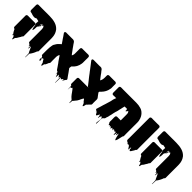

<svg xmlns="http://www.w3.org/2000/svg" viewBox="227 -1787 3231 3231"><g transform="rotate(45 1843.0 -171.0)"><path d="M625 -17Q625 -15 623 -13Q623 -13 623 -12.5Q623 -12 622 -12Q622 -11 620 -9Q618 -6 612 -2H611Q610 0 610 2.5Q610 5 608 7Q608 8 607.5 8Q607 8 607 9Q606 10 606 12Q606 14 605 16Q601 26 596.5 36Q592 46 587 56Q579 72 571 84L561 99Q558 103 554 109Q550 115 545 119Q544 141 543.5 163.5Q543 186 541 209Q541 210 539 211Q537 212 536 211Q535 188 535 164.5Q535 141 533 119Q529 115 526 109Q523 103 521 100Q514 84 507 68.5Q500 53 492 37Q490 32 487 27Q484 22 482 17Q482 16 481.5 16Q481 16 481 15Q478 12 478 14Q477 27 476.5 41Q476 55 474 69Q474 68 470 66Q469 65 468 64.5Q467 64 466 63Q465 52 465 40Q465 28 463 17Q462 17 461.5 17.5Q461 18 460 18Q458 20 455 20Q453 24 453 27.5Q453 31 451 34Q448 40 447 38Q445 33 445 27Q445 21 444 17L435 8Q433 7 432.5 5Q432 3 431 1Q430 0 427 0L422 -1Q418 -3 415 -5Q404 -13 404 -26V-321Q404 -340 400 -353Q399 -355 398 -357.5Q397 -360 396 -362Q395 -364 393.5 -366.5Q392 -369 390 -372Q386 -378 380 -382Q377 -382 375 -380Q370 -373 370 -368Q370 -373 368.5 -376Q367 -379 366 -381V-377Q366 -375 367 -369Q368 -363 366 -360Q365 -359 363 -359Q360 -359 360 -360Q358 -361 358 -364Q358 -366 358.5 -372Q359 -378 359 -382V-384Q359 -384 357.5 -384Q356 -384 354 -383Q355 -383 352 -382.5Q349 -382 347 -382Q346 -382 346 -379Q346 -377 346.5 -374Q347 -371 347 -370Q348 -362 350 -354.5Q352 -347 351 -339Q351 -332 347 -328Q345 -326 342 -326Q336 -325 336 -334Q336 -343 337 -354L340 -370Q340 -372 341 -374V-380Q341 -384 338 -381Q336 -378 334 -372Q333 -371 333 -369.5Q333 -368 332 -367Q331 -355 333.5 -341Q336 -327 334 -315Q334 -315 329.5 -311Q325 -307 322 -305L319 -297Q318 -296 316.5 -294Q315 -292 315 -290Q313 -268 313.5 -249.5Q314 -231 307 -211Q305 -205 303 -202Q300 -199 298 -201.5Q296 -204 295 -206Q290 -215 287 -227Q284 -239 282 -249Q281 -260 280 -270Q279 -280 277 -290Q277 -293 273 -297Q269 -301 267 -304Q267 -304 266.5 -304.5Q266 -305 266 -306Q264 -313 263.5 -320.5Q263 -328 264 -335Q265 -343 265.5 -350.5Q266 -358 266 -368Q266 -369 266 -372.5Q266 -376 265 -377H262Q258 -378 254 -378.5Q250 -379 246 -380Q240 -381 234 -383Q228 -385 222 -386Q221 -387 219 -387Q217 -387 215 -388Q208 -385 201 -381Q194 -377 186 -375Q184 -374 180 -374Q179 -373 178 -373H172Q159 -372 146.5 -374.5Q134 -377 122 -380L85 -392Q82 -392 79 -392Q76 -392 73 -393Q71 -395 69 -395Q66 -392 65 -392Q64 -392 63.5 -393.5Q63 -395 62 -396Q59 -400 55 -403Q52 -407 50 -411Q50 -411 48 -415Q47 -418 47 -421Q47 -424 47 -427Q46 -433 46.5 -439.5Q47 -446 47 -451V-544Q47 -552 52 -560L58 -566L64 -569Q67 -570 69 -570.5Q71 -571 76 -571H248Q262 -571 277 -571.5Q292 -572 307 -571H335Q414 -571 473.5 -553Q533 -535 572 -493Q573 -492 574 -491Q575 -490 576 -489Q587 -475 597 -457Q605 -444 610 -429Q615 -414 619 -399Q619 -395 621 -389Q623 -382 623.5 -373.5Q624 -365 625 -356Q626 -347 626.5 -337.5Q627 -328 627 -317V-47Q627 -40 627.5 -32.5Q628 -25 626 -18Q626 -18 626 -17.5Q626 -17 625 -17ZM172 151Q170 153 168 151Q166 149 164 143L160 127Q157 118 158.5 118Q160 118 153 104L150 101Q150 100 149.5 100Q149 100 149 99Q147 97 144.5 94Q142 91 140 88L133 82Q127 77 129.5 80Q132 83 134 88.5Q136 94 126 97Q122 98 124 88.5Q126 79 123 81Q119 84 120 95Q121 106 119 102Q115 94 116.5 85Q118 76 116 69L109 62Q106 59 104 55Q97 45 92 35Q87 25 82 15Q81 14 81 12.5Q81 11 80 10L74 0L65 -1Q63 -2 61.5 -3Q60 -4 58 -5Q47 -13 47 -27V-263Q47 -270 46.5 -278Q46 -286 47 -293L49 -298Q49 -302 52 -305Q54 -307 55 -308Q56 -309 57 -310Q65 -316 74 -316Q81 -317 88.5 -316.5Q96 -316 102 -316H231Q236 -316 241.5 -316.5Q247 -317 252 -315Q261 -312 265 -305Q270 -298 270 -289V-39Q270 -34 270.5 -28.5Q271 -23 269 -18L266 -13Q266 -13 266 -12.5Q266 -12 265 -12Q265 -11 263 -9L258 -4Q257 -3 256.5 -3Q256 -3 255 -2L247 15Q247 15 245 19L242 25L227 48Q225 52 223 54Q222 56 221 58Q220 60 219 62Q213 72 206.5 82.5Q200 93 188 103Q187 104 184 116.5Q181 129 180 131Q180 132 177.5 140.5Q175 149 172 151Z M1302 -28Q1303 -24 1302.5 -20Q1302 -16 1302 -17Q1301 -8 1290 -1Q1280 11 1272 26Q1270 30 1268 34Q1266 38 1264 42Q1263 45 1262 50Q1261 55 1260 52Q1258 42 1258 32.5Q1258 23 1256 13Q1252 17 1248.5 20.5Q1245 24 1241 29Q1241 29 1240.5 29.5Q1240 30 1240 31Q1237 35 1232 41Q1227 47 1221 46Q1221 45 1220.5 45Q1220 45 1220 45Q1219 44 1218 43Q1217 42 1216 41L1213 36Q1211 32 1210 29Q1210 30 1208 30Q1207 31 1206 30.5Q1205 30 1204 31Q1203 40 1203 53.5Q1203 67 1203 82Q1214 95 1203 82Q1202 103 1201.5 124Q1201 145 1200 158Q1200 159 1198.5 159.5Q1197 160 1196 159Q1195 144 1195 120Q1195 96 1194 73Q1187 64 1175 50Q1174 52 1173 51Q1172 50 1170 47Q1168 44 1167 42Q1165 40 1165 39Q1141 10 1134 1.5Q1127 -7 1132 -1.5Q1137 4 1148.5 17.5Q1160 31 1173 47Q1186 63 1196 74.5Q1206 86 1208 88.5Q1210 91 1198 77.5Q1186 64 1156 28L1149 20Q1148 20 1146.5 18.5Q1145 17 1145 19Q1143 35 1143 52Q1143 69 1141 86Q1140 88 1139 83.5Q1138 79 1137 77Q1135 72 1133 67Q1131 62 1129 57L1117 28L1116 29Q1112 34 1109 28Q1108 26 1107 22Q1106 18 1105 20Q1104 25 1104 35.5Q1104 46 1104 52Q1104 58 1103 53Q1100 40 1100.5 26.5Q1101 13 1100 0Q1098 0 1096 -0.5Q1094 -1 1092 -2Q1079 -5 1072 -14Q1065 -23 1063 -24L1053 -39Q1043 -54 1032.5 -69Q1022 -84 1012 -98L1005 -109Q999 -115 986 -133L980 -142Q970 -156 959 -172.5Q948 -189 936 -207Q927 -216 922 -225L916 -216Q912 -210 909 -200Q908 -193 906.5 -187Q905 -181 904 -174V-173Q904 -169 903 -167V-65Q903 -60 903.5 -54Q904 -48 904 -42V-37Q904 -33 904 -28.5Q904 -24 902 -20Q900 -12 896 -9Q896 -9 893 -6Q892 -5 891 -4.5Q890 -4 889 -3Q887 0 885 8Q881 17 876.5 28Q872 39 866 50Q864 53 861 57Q858 61 853 65Q852 66 850.5 67Q849 68 847 69Q845 77 844 86Q843 95 840 104Q840 105 837.5 111Q835 117 832 118Q829 119 827 116Q825 113 824 112Q821 107 819.5 100Q818 93 816 88Q815 83 815 78Q815 73 813 68Q810 66 808 63Q805 60 803 56.5Q801 53 800 52Q794 43 789 33Q784 23 778 14Q777 14 777 13.5Q777 13 777 13L772 8Q771 12 771 17Q771 22 769 26Q768 27 767 24Q766 21 765 20Q764 18 763 17Q762 16 761 15Q760 14 759.5 13Q759 12 757 11Q756 12 754.5 13Q753 14 753 16Q752 26 755.5 40.5Q759 55 759.5 66.5Q760 78 749 80Q741 81 741 71Q730 61 734.5 43.5Q739 26 737 11Q735 5 735 5L730 -1Q710 -8 710 -29V-136Q710 -171 713 -199Q715 -228 721 -252.5Q727 -277 737 -287Q740 -294 744.5 -300.5Q749 -307 753 -313Q755 -318 758 -321.5Q761 -325 764 -329Q772 -338 781 -346.5Q790 -355 800 -364Q805 -369 810 -372.5Q815 -376 819 -380L785 -430Q775 -443 766 -457Q757 -471 748 -485L727 -515Q723 -521 718.5 -527Q714 -533 710 -540Q708 -542 708 -543Q707 -547 708 -554Q711 -567 725 -570Q731 -572 738 -571.5Q745 -571 752 -571H869Q877 -571 885 -571.5Q893 -572 900 -571Q913 -569 920 -565Q920 -565 920.5 -564.5Q921 -564 922 -564L931 -557Q938 -550 943.5 -541.5Q949 -533 954 -525L960 -516Q969 -504 977.5 -492Q986 -480 994 -468L1001 -458Q1014 -440 1027.5 -422.5Q1041 -405 1054 -386Q1061 -379 1070 -367Q1072 -369 1074 -372Q1076 -375 1077 -378Q1079 -383 1081 -388.5Q1083 -394 1084 -399Q1084 -401 1084.5 -402Q1085 -403 1085 -404Q1085 -406 1086 -407Q1087 -417 1087 -427Q1087 -437 1087 -447V-510Q1087 -520 1086.5 -531Q1086 -542 1088 -551Q1091 -559 1095 -563Q1101 -571 1113 -571H1226Q1235 -571 1245.5 -572Q1256 -573 1265 -571Q1278 -569 1285 -559L1288 -553Q1290 -547 1290 -543Q1292 -527 1291 -511Q1290 -495 1290 -479Q1290 -469 1290.5 -459.5Q1291 -450 1290 -440Q1291 -438 1290.5 -436.5Q1290 -435 1290 -433Q1291 -422 1290.5 -411Q1290 -400 1288 -389Q1287 -386 1287 -382Q1281 -343 1262 -307L1255 -295Q1252 -291 1249 -286.5Q1246 -282 1243 -278Q1237 -269 1229.5 -260.5Q1222 -252 1214 -245Q1210 -241 1205.5 -237Q1201 -233 1196 -228Q1195 -221 1194.5 -214Q1194 -207 1193 -199Q1192 -196 1192 -193Q1192 -190 1191 -186L1218 -148Q1229 -134 1239 -119.5Q1249 -105 1259 -90L1276 -66Q1277 -65 1277.5 -64Q1278 -63 1279 -62L1283 -56Q1287 -52 1291 -46.5Q1295 -41 1298 -35Q1300 -34 1300.5 -32Q1301 -30 1302 -28ZM745 54Q747 43 748.5 33.5Q750 24 745 18Q740 12 742 26Q744 40 745 54ZM1177 49Q1176 49 1176 50Q1186 62 1194 72Q1194 60 1194 49.5Q1194 39 1193 31Q1192 30 1191.5 30.5Q1191 31 1191 31L1185 42Q1184 44 1181 47Q1179 49 1177 49Z M1893 -148Q1895 -137 1894 -125Q1893 -113 1893 -102V-50Q1894 -43 1894.5 -36Q1895 -29 1893 -22Q1893 -21 1891 -17Q1890 -12 1884.5 -7.5Q1879 -3 1876 -1Q1874 1 1871 4.5Q1868 8 1865 10L1839 39Q1836 42 1832.5 45Q1829 48 1828 49Q1827 49 1827 49.5Q1827 50 1826 50Q1822 63 1820 77.5Q1818 92 1810 104Q1804 113 1797 102Q1796 98 1793.5 91Q1791 84 1789 81Q1787 75 1784.5 68.5Q1782 62 1778 57Q1775 54 1771.5 51.5Q1768 49 1765 46Q1763 44 1760.5 41Q1758 38 1756 35L1750 27Q1746 21 1742 15.5Q1738 10 1734 6Q1731 8 1727 4L1722 11Q1716 20 1711.5 29Q1707 38 1702 48L1696 60Q1694 66 1691.5 71Q1689 76 1684 84Q1682 88 1679.5 92.5Q1677 97 1674 102Q1669 110 1662 118Q1655 126 1648 134L1637 149Q1633 155 1622 166Q1621 167 1620 167.5Q1619 168 1618 169Q1617 179 1616.5 188.5Q1616 198 1614 207Q1613 213 1613.5 219.5Q1614 226 1610 231Q1608 233 1607 227.5Q1606 222 1605 219Q1604 206 1603.5 193.5Q1603 181 1601 169Q1599 167 1597.5 165Q1596 163 1594 162L1570 141Q1566 137 1562 133Q1558 129 1554 125Q1542 112 1532 97.5Q1522 83 1512 69L1494 45Q1491 41 1488.5 37.5Q1486 34 1483 30L1469 16Q1468 15 1467 14Q1466 13 1464 12Q1463 13 1462 14Q1461 15 1459 18Q1459 20 1458 21Q1458 22 1457.5 22Q1457 22 1457 22Q1455 24 1452.5 26.5Q1450 29 1446 29Q1444 30 1442 29Q1440 28 1438 27Q1434 23 1434 23Q1432 39 1433 54.5Q1434 70 1430 85Q1429 91 1428.5 84Q1428 77 1428 65Q1428 53 1428 47L1425 0Q1419 -2 1417 -3L1411 -8Q1404 -15 1403 -23Q1402 -31 1402.5 -40.5Q1403 -50 1403 -59V-153Q1403 -164 1411 -172Q1419 -180 1430 -180H1627Q1651 -180 1655 -180.5Q1659 -181 1653 -181.5Q1647 -182 1640 -183.5Q1633 -185 1634 -186Q1631 -190 1628 -194Q1625 -198 1622 -202L1571 -268Q1564 -276 1551.5 -292Q1539 -308 1523 -328Q1516 -337 1509 -347Q1502 -357 1494 -367Q1486 -376 1477.5 -387.5Q1469 -399 1460 -412L1403 -486Q1394 -498 1384.5 -509.5Q1375 -521 1366 -534Q1365 -535 1364.5 -536Q1364 -537 1363 -538Q1362 -540 1361 -542Q1360 -544 1360 -546Q1359 -549 1359 -555Q1358 -554 1360 -557.5Q1362 -561 1363 -563Q1367 -567 1369 -568Q1370 -568 1370.5 -568.5Q1371 -569 1372 -569Q1377 -571 1382 -571.5Q1387 -572 1391 -572Q1413 -572 1435 -571.5Q1457 -571 1479 -571H1532Q1540 -572 1547.5 -572.5Q1555 -573 1563 -571Q1567 -571 1573 -569Q1582 -565 1589 -558Q1594 -554 1597 -549Q1600 -544 1604 -539L1610 -531Q1621 -520 1631.5 -505Q1642 -490 1652 -475L1663 -461L1674 -446Q1685 -435 1704 -408Q1705 -408 1705 -407.5Q1705 -407 1706 -407Q1710 -413 1711 -416Q1714 -422 1716.5 -428.5Q1719 -435 1721 -442Q1721 -444 1722 -444Q1724 -452 1725 -459.5Q1726 -467 1727 -474Q1727 -479 1727.5 -485Q1728 -491 1728 -496V-511Q1728 -521 1727.5 -531.5Q1727 -542 1729 -552Q1730 -557 1733 -560Q1736 -563 1736 -563Q1744 -571 1756 -571Q1761 -572 1767.5 -571.5Q1774 -571 1779 -571H1877Q1883 -571 1891 -571.5Q1899 -572 1906 -571Q1916 -569 1921 -564Q1925 -562 1927 -557Q1929 -553 1929 -553Q1930 -549 1930.5 -547Q1931 -545 1931 -540V-487Q1931 -471 1931.5 -454.5Q1932 -438 1927 -422Q1915 -348 1857 -287Q1849 -278 1840 -270Q1840 -270 1839.5 -270Q1839 -270 1839 -269Q1838 -268 1837 -267Q1836 -266 1834 -265Q1832 -263 1830 -259Q1828 -249 1829 -247Q1830 -245 1831 -239L1847 -218Q1851 -212 1855 -206.5Q1859 -201 1863 -196L1869 -188Q1875 -181 1880.5 -173.5Q1886 -166 1890 -158Q1891 -156 1891 -153Z M2650 -71Q2650 -59 2651 -46.5Q2652 -34 2650 -22Q2649 -16 2644 -10Q2642 -8 2641 -6Q2640 -6 2640 -5.5Q2640 -5 2639 -5Q2639 -4 2637 5Q2635 14 2633 22.5Q2631 31 2631 31Q2627 47 2623.5 63Q2620 79 2615 95Q2612 104 2607 115Q2605 122 2600 124Q2597 125 2595.5 123Q2594 121 2592 120Q2590 116 2588 111Q2586 106 2584 102Q2579 85 2575 68.5Q2571 52 2567 35Q2566 31 2566 27Q2566 23 2564 19L2556 10Q2556 9 2555 10Q2554 19 2554 28.5Q2554 38 2552 48Q2551 49 2550 48.5Q2549 48 2548 48Q2545 48 2544 49Q2543 49 2541.5 50.5Q2540 52 2540 51Q2538 41 2538 31.5Q2538 22 2536 12Q2534 16 2534.5 23.5Q2535 31 2531 29Q2528 27 2527.5 24Q2527 21 2527 17Q2526 30 2526 42.5Q2526 55 2524 67Q2524 68 2520 72.5Q2516 77 2516 78Q2515 79 2513.5 81Q2512 83 2512 82Q2510 65 2509.5 49Q2509 33 2507 17Q2503 21 2500 21Q2499 22 2498.5 23.5Q2498 25 2496 27Q2493 32 2491 31Q2490 29 2490 24.5Q2490 20 2487 22Q2484 23 2485.5 29Q2487 35 2484 34Q2480 32 2480.5 31.5Q2481 31 2476 31Q2475 32 2472 26Q2470 22 2468 18Q2466 14 2463 10Q2464 10 2465 11Q2466 12 2465 11L2463 9H2462L2463 10Q2462 14 2462 18Q2462 22 2460 25Q2459 26 2458.5 23Q2458 20 2456 19Q2455 17 2452.5 14.5Q2450 12 2448 11Q2447 12 2446 13Q2445 14 2445 16Q2443 23 2444 31Q2445 39 2440 44Q2437 47 2437 38.5Q2437 30 2436 26Q2435 23 2435 20Q2435 17 2434 14Q2431 17 2428.5 20.5Q2426 24 2424 26Q2423 27 2422 29.5Q2421 32 2420 31Q2419 26 2418.5 21.5Q2418 17 2417 13Q2414 16 2412 17L2409 26Q2408 28 2407 31.5Q2406 35 2404 34Q2393 23 2394 26.5Q2395 30 2400 38.5Q2405 47 2406 50.5Q2407 54 2396 43Q2390 41 2392 32.5Q2394 24 2392 17Q2392 17 2392 16.5Q2392 16 2391 16Q2391 19 2391 22.5Q2391 26 2389 29Q2388 30 2387 27.5Q2386 25 2385 24Q2383 23 2381 19Q2376 14 2373 12Q2371 17 2371 22.5Q2371 28 2369 33Q2368 34 2367 30.5Q2366 27 2365 25Q2365 24 2361 16Q2357 8 2356 8Q2355 8 2354.5 10.5Q2354 13 2352 15Q2349 19 2345 22Q2341 25 2336 20Q2332 15 2330 8Q2328 1 2325 -5Q2324 -6 2323 -7.5Q2322 -9 2320 -10Q2318 -12 2316 -18Q2315 -18 2315 -18.5Q2315 -19 2315 -19Q2312 -29 2313 -38.5Q2314 -48 2314 -58Q2314 -74 2313.5 -89Q2313 -104 2313 -120Q2313 -126 2313 -133.5Q2313 -141 2314 -148V-153Q2318 -169 2333 -174Q2338 -176 2344.5 -175.5Q2351 -175 2357 -175H2427V-305Q2427 -321 2425.5 -337Q2424 -353 2414 -366Q2412 -368 2412 -368Q2411 -371 2408 -373.5Q2405 -376 2403 -377Q2399 -373 2398 -368Q2397 -363 2395 -358Q2392 -352 2388 -351Q2388 -348 2387 -347Q2387 -346 2385.5 -347Q2384 -348 2384 -349Q2383 -351 2383 -352Q2383 -353 2382 -354Q2381 -356 2379 -358Q2379 -359 2378.5 -359Q2378 -359 2378 -359Q2377 -354 2376.5 -349Q2376 -344 2376 -339Q2376 -335 2375 -334Q2374 -334 2374 -338L2371 -350Q2370 -355 2369.5 -360.5Q2369 -366 2369 -372Q2368 -376 2367.5 -379.5Q2367 -383 2367 -387H2308L2296 -338Q2294 -327 2291.5 -315.5Q2289 -304 2286 -295Q2282 -273 2277.5 -254.5Q2273 -236 2269 -225L2266 -218L2255 -174Q2251 -153 2247 -132.5Q2243 -112 2238 -98Q2236 -85 2233.5 -73.5Q2231 -62 2227 -54Q2226 -53 2226 -51.5Q2226 -50 2225 -49Q2224 -46 2223 -43.5Q2222 -41 2221 -39Q2221 -37 2220 -36Q2219 -32 2219 -28Q2219 -24 2217 -20Q2216 -17 2212 -10Q2212 -10 2207 -5Q2207 -5 2206.5 -5Q2206 -5 2206 -4Q2205 -4 2202 -2Q2199 3 2188 14L2183 19Q2179 21 2179 21Q2178 36 2177.5 63.5Q2177 91 2177 119Q2177 147 2175 162Q2175 163 2173 161Q2171 159 2171 158Q2164 147 2165 129Q2166 111 2170.5 90.5Q2175 70 2175.5 51.5Q2176 33 2167 21Q2164 19 2162.5 16Q2161 13 2159 11Q2159 9 2157.5 7.5Q2156 6 2157 7V6Q2157 5 2156.5 4.5Q2156 4 2156 4Q2152 7 2155 6.5Q2158 6 2151 8Q2150 9 2148 9Q2148 11 2147 12Q2146 13 2145 15Q2144 17 2142 19Q2136 26 2135 27Q2134 28 2134.5 32Q2135 36 2131 51Q2130 55 2130 60Q2130 65 2127 68Q2126 69 2125 65Q2124 61 2123 58Q2120 43 2120.5 37.5Q2121 32 2121 28.5Q2121 25 2115 17Q2114 16 2114 15Q2114 14 2113 13Q2112 12 2112 11Q2112 10 2111 9Q2111 7 2110 5Q2110 2 2108 1Q2106 1 2105.5 3.5Q2105 6 2104 8Q2102 11 2100 17Q2096 24 2092.5 32Q2089 40 2084 47Q2083 48 2081.5 50Q2080 52 2078 53Q2074 57 2072 57Q2068 57 2066 53Q2064 49 2062 48Q2055 39 2049 26Q2047 22 2044.5 18.5Q2042 15 2039 12Q2038 10 2031 3L2028 0Q2025 22 2026 22Q2027 22 2023 0Q2022 -1 2020 -1.5Q2018 -2 2016 -3Q2013 -3 2011 -5Q2004 -9 2001 -17Q2000 -19 2000 -22V-23Q2000 -27 2001.5 -30.5Q2003 -34 2004 -38Q2006 -44 2008 -50Q2010 -56 2011 -62Q2012 -63 2012 -64Q2019 -86 2025.5 -108Q2032 -130 2038 -152Q2040 -160 2042 -163Q2043 -168 2044.5 -171Q2046 -174 2047 -178L2078 -281Q2078 -283 2078.5 -285Q2079 -287 2080 -289Q2084 -312 2089 -333.5Q2094 -355 2101 -368Q2103 -373 2105 -377.5Q2107 -382 2109 -386H2063Q2059 -386 2055 -386Q2051 -386 2047 -385H2037Q2034 -386 2031 -386Q2028 -386 2026 -387Q2016 -390 2013 -398Q2009 -403 2008.5 -407.5Q2008 -412 2008 -416V-544Q2008 -549 2009 -552Q2011 -558 2013 -560Q2015 -562 2015 -562Q2023 -571 2035 -571Q2043 -573 2056 -572Q2069 -571 2079 -571H2403Q2460 -571 2508 -556Q2522 -552 2533 -547.5Q2544 -543 2551 -537Q2555 -536 2558 -533.5Q2561 -531 2564 -529Q2568 -525 2572 -522Q2576 -519 2580 -515Q2589 -507 2597 -498Q2610 -484 2619 -467Q2628 -451 2634 -434Q2634 -433 2634.5 -432.5Q2635 -432 2635 -431Q2641 -419 2644 -399Q2649 -382 2650 -355Q2651 -328 2650.5 -302.5Q2650 -277 2650 -263Z M2971 -59Q2971 -49 2972 -38Q2973 -27 2970 -18Q2970 -17 2969.5 -16.5Q2969 -16 2969 -15Q2968 -15 2966 -11L2960 -5Q2958 -3 2956 -2L2955 -1Q2954 3 2952 7Q2950 11 2948 15Q2943 25 2936.5 34Q2930 43 2924 53Q2920 60 2915.5 67.5Q2911 75 2904 80Q2897 84 2892 78Q2887 72 2884 67Q2883 65 2882 63.5Q2881 62 2880 60Q2879 52 2879 43Q2879 34 2878 26Q2877 26 2877 26.5Q2877 27 2876 27Q2875 27 2874.5 27.5Q2874 28 2872 28Q2871 29 2870 28.5Q2869 28 2868 29Q2867 42 2866.5 55.5Q2866 69 2864 82Q2863 83 2862 81Q2861 79 2859 78L2850 65Q2843 52 2833 39Q2826 30 2816 21Q2814 17 2811 17Q2810 18 2808 20Q2806 22 2804 24Q2795 27 2788 23Q2784 21 2781 17Q2778 13 2774 9L2768 3Q2765 0 2756 -1Q2752 -3 2751 -4Q2738 -12 2738 -26Q2738 -28 2737.5 -30.5Q2737 -33 2737 -35Q2737 -43 2737.5 -50Q2738 -57 2738 -64V-528Q2738 -536 2738 -544.5Q2738 -553 2743 -560L2749 -566Q2754 -569 2761 -571Q2770 -573 2780 -572Q2790 -571 2798 -571H2900Q2912 -571 2924.5 -572Q2937 -573 2949 -571Q2951 -571 2953 -570Q2962 -566 2967 -558Q2971 -554 2971 -548.5Q2971 -543 2971 -540Q2973 -518 2972 -493.5Q2971 -469 2971 -446Z M3643 -17Q3643 -15 3641 -13Q3641 -13 3641 -12.5Q3641 -12 3640 -12Q3640 -11 3638 -9Q3636 -6 3630 -2H3629Q3628 0 3628 2.5Q3628 5 3626 7Q3626 8 3625.5 8Q3625 8 3625 9Q3624 10 3624 12Q3624 14 3623 16Q3619 26 3614.5 36Q3610 46 3605 56Q3597 72 3589 84L3579 99Q3576 103 3572 109Q3568 115 3563 119Q3562 141 3561.5 163.5Q3561 186 3559 209Q3559 210 3557 211Q3555 212 3554 211Q3553 188 3553 164.5Q3553 141 3551 119Q3547 115 3544 109Q3541 103 3539 100Q3532 84 3525 68.5Q3518 53 3510 37Q3508 32 3505 27Q3502 22 3500 17Q3500 16 3499.5 16Q3499 16 3499 15Q3496 12 3496 14Q3495 27 3494.5 41Q3494 55 3492 69Q3492 68 3488 66Q3487 65 3486 64.5Q3485 64 3484 63Q3483 52 3483 40Q3483 28 3481 17Q3480 17 3479.5 17.5Q3479 18 3478 18Q3476 20 3473 20Q3471 24 3471 27.5Q3471 31 3469 34Q3466 40 3465 38Q3463 33 3463 27Q3463 21 3462 17L3453 8Q3451 7 3450.5 5Q3450 3 3449 1Q3448 0 3445 0L3440 -1Q3436 -3 3433 -5Q3422 -13 3422 -26V-321Q3422 -340 3418 -353Q3417 -355 3416 -357.5Q3415 -360 3414 -362Q3413 -364 3411.5 -366.5Q3410 -369 3408 -372Q3404 -378 3398 -382Q3395 -382 3393 -380Q3388 -373 3388 -368Q3388 -373 3386.5 -376Q3385 -379 3384 -381V-377Q3384 -375 3385 -369Q3386 -363 3384 -360Q3383 -359 3381 -359Q3378 -359 3378 -360Q3376 -361 3376 -364Q3376 -366 3376.5 -372Q3377 -378 3377 -382V-384Q3377 -384 3375.5 -384Q3374 -384 3372 -383Q3373 -383 3370 -382.5Q3367 -382 3365 -382Q3364 -382 3364 -379Q3364 -377 3364.5 -374Q3365 -371 3365 -370Q3366 -362 3368 -354.5Q3370 -347 3369 -339Q3369 -332 3365 -328Q3363 -326 3360 -326Q3354 -325 3354 -334Q3354 -343 3355 -354L3358 -370Q3358 -372 3359 -374V-380Q3359 -384 3356 -381Q3354 -378 3352 -372Q3351 -371 3351 -369.5Q3351 -368 3350 -367Q3349 -355 3351.5 -341Q3354 -327 3352 -315Q3352 -315 3347.5 -311Q3343 -307 3340 -305L3337 -297Q3336 -296 3334.5 -294Q3333 -292 3333 -290Q3331 -268 3331.5 -249.5Q3332 -231 3325 -211Q3323 -205 3321 -202Q3318 -199 3316 -201.5Q3314 -204 3313 -206Q3308 -215 3305 -227Q3302 -239 3300 -249Q3299 -260 3298 -270Q3297 -280 3295 -290Q3295 -293 3291 -297Q3287 -301 3285 -304Q3285 -304 3284.5 -304.5Q3284 -305 3284 -306Q3282 -313 3281.5 -320.5Q3281 -328 3282 -335Q3283 -343 3283.5 -350.5Q3284 -358 3284 -368Q3284 -369 3284 -372.5Q3284 -376 3283 -377H3280Q3276 -378 3272 -378.5Q3268 -379 3264 -380Q3258 -381 3252 -383Q3246 -385 3240 -386Q3239 -387 3237 -387Q3235 -387 3233 -388Q3226 -385 3219 -381Q3212 -377 3204 -375Q3202 -374 3198 -374Q3197 -373 3196 -373H3190Q3177 -372 3164.5 -374.5Q3152 -377 3140 -380L3103 -392Q3100 -392 3097 -392Q3094 -392 3091 -393Q3089 -395 3087 -395Q3084 -392 3083 -392Q3082 -392 3081.5 -393.5Q3081 -395 3080 -396Q3077 -400 3073 -403Q3070 -407 3068 -411Q3068 -411 3066 -415Q3065 -418 3065 -421Q3065 -424 3065 -427Q3064 -433 3064.5 -439.5Q3065 -446 3065 -451V-544Q3065 -552 3070 -560L3076 -566L3082 -569Q3085 -570 3087 -570.5Q3089 -571 3094 -571H3266Q3280 -571 3295 -571.5Q3310 -572 3325 -571H3353Q3432 -571 3491.5 -553Q3551 -535 3590 -493Q3591 -492 3592 -491Q3593 -490 3594 -489Q3605 -475 3615 -457Q3623 -444 3628 -429Q3633 -414 3637 -399Q3637 -395 3639 -389Q3641 -382 3641.5 -373.5Q3642 -365 3643 -356Q3644 -347 3644.5 -337.5Q3645 -328 3645 -317V-47Q3645 -40 3645.5 -32.5Q3646 -25 3644 -18Q3644 -18 3644 -17.5Q3644 -17 3643 -17ZM3190 151Q3188 153 3186 151Q3184 149 3182 143L3178 127Q3175 118 3176.5 118Q3178 118 3171 104L3168 101Q3168 100 3167.5 100Q3167 100 3167 99Q3165 97 3162.5 94Q3160 91 3158 88L3151 82Q3145 77 3147.5 80Q3150 83 3152 88.5Q3154 94 3144 97Q3140 98 3142 88.5Q3144 79 3141 81Q3137 84 3138 95Q3139 106 3137 102Q3133 94 3134.5 85Q3136 76 3134 69L3127 62Q3124 59 3122 55Q3115 45 3110 35Q3105 25 3100 15Q3099 14 3099 12.5Q3099 11 3098 10L3092 0L3083 -1Q3081 -2 3079.5 -3Q3078 -4 3076 -5Q3065 -13 3065 -27V-263Q3065 -270 3064.5 -278Q3064 -286 3065 -293L3067 -298Q3067 -302 3070 -305Q3072 -307 3073 -308Q3074 -309 3075 -310Q3083 -316 3092 -316Q3099 -317 3106.5 -316.5Q3114 -316 3120 -316H3249Q3254 -316 3259.5 -316.5Q3265 -317 3270 -315Q3279 -312 3283 -305Q3288 -298 3288 -289V-39Q3288 -34 3288.5 -28.5Q3289 -23 3287 -18L3284 -13Q3284 -13 3284 -12.5Q3284 -12 3283 -12Q3283 -11 3281 -9L3276 -4Q3275 -3 3274.5 -3Q3274 -3 3273 -2L3265 15Q3265 15 3263 19L3260 25L3245 48Q3243 52 3241 54Q3240 56 3239 58Q3238 60 3237 62Q3231 72 3224.5 82.5Q3218 93 3206 103Q3205 104 3202 116.5Q3199 129 3198 131Q3198 132 3195.5 140.5Q3193 149 3190 151Z"/></g></svg>

Font: Rubik Wet Paint
Style: Regular
Weight: 400
Designer: Hubert and Fischer, NaN
Foundry: Hubert and Fischer, NaN
Version: Version 2.200